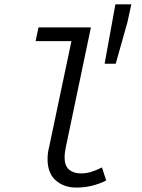

<svg xmlns="http://www.w3.org/2000/svg" viewBox="-20 -836 640 868"><path d="M325 12Q269 12 232 -20.5Q195 -53 195 -117Q195 -130 196.5 -142.5Q198 -155 202 -171L303 -650H141L154 -712H391L277 -168Q275 -157 273.5 -146Q272 -135 272 -124Q272 -87 292 -69.5Q312 -52 346 -52Q370 -52 392.5 -59Q415 -66 441 -79L460 -20Q428 -4 394.5 4Q361 12 325 12ZM453 -548 501.6 -816.4H573.7L556 -735.2L503.2 -548Z"/></svg>

Font: SourceCodeVF
Style: Italic
Weight: 200
Italic angle: -11°
Monospace: yes
Designer: Paul D. Hunt, Teo Tuominen
Foundry: Adobe
Version: Version 1.026;hotconv 1.1.0;makeotfexe 2.6.0